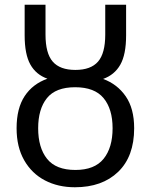

<svg xmlns="http://www.w3.org/2000/svg" viewBox="-20 -780 636 810"><path d="M296 10Q225 10 169.5 -19Q114 -48 82 -104Q50 -160 50 -239Q50 -323 84 -374.5Q118 -426 180 -448Q132 -465 108 -508Q84 -551 84 -631V-760H172V-634Q172 -555 202.5 -520Q233 -485 298 -485Q363 -485 393.5 -520Q424 -555 424 -634V-760H512V-631Q512 -550 487.5 -507Q463 -464 415 -447Q475 -425 510.5 -373.5Q546 -322 546 -239Q546 -120 478.5 -55Q411 10 296 10ZM298 -63Q379 -63 417 -110Q455 -157 455 -239Q455 -320 417 -366Q379 -412 297 -412Q215 -412 178 -366Q141 -320 141 -239Q141 -157 178.5 -110Q216 -63 298 -63Z"/></svg>

Font: Noto IKEA Arabic
Style: Regular
Weight: 400
Designer: Monotype Design Team
Foundry: Monotype Imaging Inc.
Version: Version 1.200